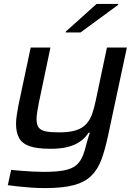

<svg xmlns="http://www.w3.org/2000/svg" viewBox="-20 -753 701 982"><path d="M211 209Q176 209 139.5 206.5Q103 204 71.5 200.5Q40 197 20 194L37 116Q58 118 87.5 120.5Q117 123 148 124.5Q179 126 204 126Q268 126 307 118.5Q346 111 367.5 94Q389 77 401.5 48Q414 19 424 -24Q428 -37 432 -51Q436 -65 440 -74H433Q417 -49 391.5 -30.5Q366 -12 329 -2Q292 8 238 8Q169 8 131 -5.5Q93 -19 77.5 -47.5Q62 -76 62 -119Q62 -138 65.5 -162.5Q69 -187 74 -213L137 -510H238L178 -224Q175 -208 171 -184Q167 -160 167 -145Q167 -115 178 -100.5Q189 -86 214.5 -81Q240 -76 283 -76Q335 -76 368 -86.5Q401 -97 420.5 -118Q440 -139 451 -169.5Q462 -200 470 -240L527 -510H629L533 -61Q518 11 499 62.5Q480 114 446.5 146.5Q413 179 357 194Q301 209 211 209ZM316 -587 317 -592 474 -733H585L584 -728L392 -587Z"/></svg>

Font: Saira Expanded Medium
Style: Italic
Weight: 500
Width: 7
Italic angle: -12°
Designer: Hector Gatti with collaboration of the Omnibus-Type team
Foundry: Omnibus-Type
Version: Version 1.101